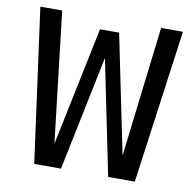

<svg xmlns="http://www.w3.org/2000/svg" viewBox="-78 -781 882 862"><g transform="rotate(10 362.5 -350.0)"><path d="M133 0 37.5 -700H137L206.5 -105L319 -646.5H406L517 -106L588 -700H687.5L591.5 0H470L363 -523.5L255 0Z"/></g></svg>

Font: Trispace SemiCondensed
Style: Regular
Weight: 400
Width: 4
Designer: Tyler Finck
Foundry: Etcetera Type Company
Version: Version 1.210; ttfautohint (v1.8.3)